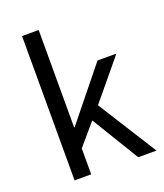

<svg xmlns="http://www.w3.org/2000/svg" viewBox="-132 -801 760 890"><g transform="rotate(-20 247.5 -356.0)"><path d="M82 0H164V-128L254 -233L396 0H486L303 -290L465 -486H372L167 -232H164V-712H82Z"/></g></svg>

Font: DAIFUKU Sans
Style: Regular
Weight: 400
Designer: Original font ‘Source Han Sans JP’ : Paul D. Hunt
Foundry: Daifuku
Version: Version 1.000